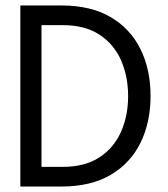

<svg xmlns="http://www.w3.org/2000/svg" viewBox="-20 -680 613 700"><path d="M54.2 -660H204.7Q310.9 -660 383.1 -617.8Q455.4 -575.5 492.1 -501Q528.9 -426.5 528.9 -330.5Q528.9 -234 492.3 -159.5Q455.7 -85 383.5 -42.5Q311.3 0 204.7 0H54.2ZM131.3 -588.4V-71.6H208.1Q289.2 -71.6 342.2 -106.1Q395.2 -140.7 421.2 -199.5Q447.1 -258.2 447.1 -329.5Q447.1 -401.3 421.4 -460Q395.6 -518.8 342.6 -553.6Q289.6 -588.4 208.1 -588.4Z"/></svg>

Font: League Spartan Extralight
Style: Regular
Weight: 200
Foundry: The League of Moveable Type
Version: Version 2.300; ttfautohint (v1.8.3)